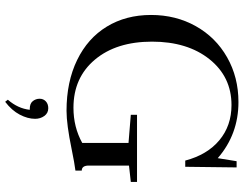

<svg xmlns="http://www.w3.org/2000/svg" viewBox="-123 -593 976 770"><g transform="rotate(90 365.0 -208.0)"><path d="M424.3 13.2Q308.1 13.2 220.7 -29.3Q133.3 -71.8 86.7 -148.4Q40 -225.1 40 -325.7Q40 -425.3 85 -505.4Q129.9 -585.4 210 -630.9Q290 -676.3 389.2 -676.3Q518.6 -676.3 614.3 -593.3L626.5 -668.9H651.4L648.9 -462.9H624Q600.6 -551.3 542.2 -599.9Q483.9 -648.4 401.4 -648.4Q288.1 -648.4 217.5 -560.1Q147 -471.7 147 -329.6Q147 -186.5 219.2 -100.6Q291.5 -14.6 412.1 -14.6Q489.7 -14.6 553.2 -49.8V-235.4L440.4 -244.6V-269.5H709.5V-244.6L644 -237.3V-76.2Q644 -47.9 664.1 -47.9V-22.5Q635.3 -19 578.1 -7.3Q479 13.2 424.3 13.2ZM388.2 259.3 379.9 248.5Q415 208.5 420.4 160.6H416.5Q395 160.6 385.5 148.4Q376 136.2 376 121.1Q376 106 386.5 96.2Q397 86.4 414.1 86.4Q433.6 86.4 445.1 102.3Q456.5 118.2 456.5 139.2Q456.5 168.9 439.7 200.9Q422.9 232.9 388.2 259.3Z"/></g></svg>

Font: Elstob
Style: Regular
Weight: 400
Designer: Peter S. Baker
Version: Version 1.015